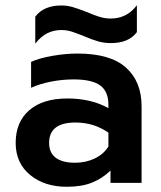

<svg xmlns="http://www.w3.org/2000/svg" viewBox="-20 -700 617 735"><path d="M115 -636Q147 -679 215 -679Q237 -679 258 -673Q279 -667 312 -654Q340 -642 361 -635.5Q382 -629 404 -629Q466 -629 504 -680V-577Q473 -535 404 -535Q379 -535 356 -541.5Q333 -548 303 -561Q273 -573 254.5 -579Q236 -585 215 -585Q186 -585 161.5 -573Q137 -561 115 -533ZM40 -153Q40 -233 92 -278Q144 -323 238 -323Q329 -323 395 -286V-299Q395 -350 363.5 -373Q332 -396 262 -396Q218 -396 175 -387.5Q132 -379 99 -364V-463Q129 -477 179.5 -486Q230 -495 277 -495Q402 -495 462 -441.5Q522 -388 522 -293V0H403V-47Q372 -17 332.5 -1Q293 15 236 15Q150 15 95 -30.5Q40 -76 40 -153ZM395 -139V-192Q340 -231 269 -231Q168 -231 168 -153Q168 -115 193.5 -96Q219 -77 267 -77Q309 -77 343 -93.5Q377 -110 395 -139Z"/></svg>

Font: Prompt Medium
Style: Regular
Weight: 500
Designer: Katatrad Team
Foundry: CadsonDemak
Version: Version 1.001